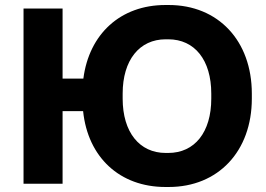

<svg xmlns="http://www.w3.org/2000/svg" viewBox="-20 -734 1063 767"><path d="M641 13H654C852 13 986 -130 986 -340V-360C986 -571 852 -714 654 -714H641C461 -714 336 -598 313 -420H230V-700H74V0H230V-290H312C331 -106 458 13 641 13ZM470 -360C470 -494 537 -577 642 -577H652C758 -577 824 -494 824 -360V-340C824 -206 758 -123 652 -123H642C537 -123 470 -206 470 -340Z"/></svg>

Font: Fixel Text Bold
Style: Bold
Weight: 700
Width: 4
Designer: AlfaBravo + MacPaw
Foundry: Kyrylo Tkachov, Marchela Mozhyna, Serhii Makarenko, Maria Weinstein, Zakhar Kryvoshyya
Version: Version 1.211